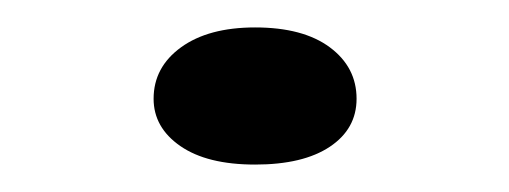

<svg xmlns="http://www.w3.org/2000/svg" viewBox="-20 -400 371 140"><path d="M92 -328Q92 -351 112 -365.5Q132 -380 166 -380Q201 -380 220.5 -365.5Q240 -351 240 -328Q240 -306 220.5 -293Q201 -280 166 -280Q131 -280 111.5 -293.5Q92 -307 92 -328Z"/></svg>

Font: BioRhyme Expanded Light
Style: Regular
Weight: 300
Width: 7
Designer: Aoife Mooney
Foundry: Aoife Mooney Type
Version: Version 1.000